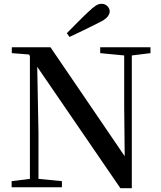

<svg xmlns="http://www.w3.org/2000/svg" viewBox="-20 -983 847 1008"><path d="M331 -809Q360 -838 388.5 -867Q417 -896 444 -921Q468 -944 483 -953.5Q498 -963 513 -963Q532 -963 544 -950.5Q556 -938 556 -923Q556 -909 543.5 -894Q531 -879 497 -863Q460 -844 421.5 -825.5Q383 -807 345 -789ZM41 0V-32L146 -45H171L305 -32V0ZM137 0V-710H174L182 -285V0ZM506 -704V-735H770V-704L665 -691H641ZM612 5 164 -649 161 -652 132 -697 42 -704V-735H245L653 -136L635 -129L632 -427V-735H672V5Z"/></svg>

Font: Noto Serif TC SemiBold
Style: Regular
Weight: 600
Version: Version 2.002-H1;hotconv 1.1.0;makeotfexe 2.6.0